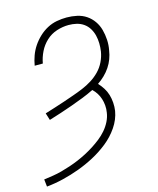

<svg xmlns="http://www.w3.org/2000/svg" viewBox="-139 -618 751 911"><g transform="rotate(-15 237.0 -162.5)"><path d="M-22 213 -26 177Q-4 174 18.5 170.5Q41 167 63 161Q85 155 106 148Q127 141 148.5 132Q170 123 191 112Q212 101 231.5 88.5Q251 76 269.5 61.5Q288 47 303.5 29Q319 11 329.5 -10Q340 -31 343 -53Q346 -70 344.5 -87.5Q343 -105 338 -120.5Q333 -136 324.5 -149.5Q316 -163 304 -174Q276 -160 247.5 -149Q219 -138 190 -127.5Q161 -117 131.5 -107.5Q102 -98 73 -89L62 -124Q87 -132 111.5 -139.5Q136 -147 160.5 -155.5Q185 -164 209.5 -172.5Q234 -181 258 -191Q282 -201 304.5 -215Q327 -229 345.5 -248Q364 -267 375.5 -291Q387 -315 391 -340Q394 -360 393.5 -380Q393 -400 388.5 -418.5Q384 -437 374 -453.5Q364 -470 348.5 -481Q333 -492 314 -496.5Q295 -501 275 -501Q246 -501 216.5 -491.5Q187 -482 164.5 -461Q142 -440 128.5 -412.5Q115 -385 110 -356H70Q74 -380 82.5 -403.5Q91 -427 105 -448Q119 -469 138 -487Q157 -505 179.5 -517Q202 -529 226.5 -533.5Q251 -538 275 -538Q301 -538 326 -532.5Q351 -527 371 -513.5Q391 -500 405 -480Q419 -460 425.5 -436Q432 -412 433.5 -386Q435 -360 430 -335Q427 -314 419.5 -294Q412 -274 400 -256Q388 -238 372 -222.5Q356 -207 338 -195Q351 -181 361.5 -164.5Q372 -148 377.5 -129.5Q383 -111 384.5 -90.5Q386 -70 383 -50Q376 -9 351 27.5Q326 64 291.5 91.5Q257 119 218.5 139.5Q180 160 140.5 174.5Q101 189 60 199Q19 209 -22 213Z"/></g></svg>

Font: Iosevka Curly XLtObl
Style: Regular
Weight: 200
Italic angle: -9°
Monospace: yes
Designer: Belleve Invis
Foundry: Belleve Invis
Version: Version 11.1.0; ttfautohint (v1.8.3)